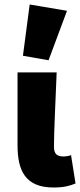

<svg xmlns="http://www.w3.org/2000/svg" viewBox="-20 -822 356 854"><path d="M218 12C266 12 292 4 316 -6L296 -132C286 -128 272 -126 264 -126C234 -126 220 -136 220 -170C220 -240 228 -390 232 -500H58V-176C58 -64 92 12 218 12ZM196 -554 278 -774 112 -802 82 -574Z"/></svg>

Font: Source Sans Pro Black
Style: Regular
Weight: 900
Designer: Paul D. Hunt
Foundry: Adobe Systems Incorporated
Version: Version 3.006;hotconv 1.0.111;makeotfexe 2.5.65597